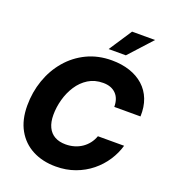

<svg xmlns="http://www.w3.org/2000/svg" viewBox="-168 -1074 1075 1207"><g transform="rotate(20 370.0 -470.5)"><path d="M344.2 10.3Q255.9 10.3 188.5 -24.9Q121.1 -60.1 83.5 -127Q45.9 -193.8 45.9 -289.1Q45.9 -378.9 74.2 -460Q102.5 -541 155.8 -603.5Q209 -666 283.4 -701.9Q357.9 -737.8 450.2 -737.8Q516.1 -737.8 570.3 -719.7Q624.5 -701.7 663.1 -667Q701.7 -632.3 721.2 -582.3Q740.7 -532.2 738.3 -467.8H563Q563 -495.6 555.4 -517.3Q547.9 -539.1 532.7 -554.4Q517.6 -569.8 496.1 -577.9Q474.6 -585.9 446.8 -585.9Q390.6 -585.9 348.1 -559.6Q305.7 -533.2 277.3 -489.7Q249 -446.3 234.6 -394Q220.2 -341.8 220.2 -290Q220.2 -241.7 236.1 -208.5Q252 -175.3 282.2 -158.4Q312.5 -141.6 355 -141.6Q385.7 -141.6 413.1 -149.7Q440.4 -157.7 463.1 -173.1Q485.8 -188.5 502.7 -210.2Q519.5 -231.9 529.3 -259.3H704.6Q689.5 -206.1 657.7 -157.5Q626 -108.9 579.3 -71Q532.7 -33.2 473.4 -11.5Q414.1 10.3 344.2 10.3ZM405.3 -797.4 506.3 -950.7H660.2L520.5 -797.4Z"/></g></svg>

Font: Inter 20pt ExtraBold
Style: Italic
Weight: 800
Italic angle: -9.3988°
Version: Version 4.001;git-66647c0bb